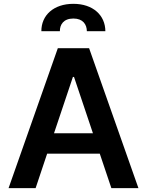

<svg xmlns="http://www.w3.org/2000/svg" viewBox="-20 -978 764 998"><path d="M291.2 -815.7C290.8 -849.8 310 -881.7 361.5 -881.7C411.2 -881.7 431.1 -850.9 431.5 -815.7H527.7C527.3 -898.8 463.4 -958.1 361.5 -958.1C258.9 -958.1 194.6 -898.8 195 -815.7ZM558.9 0H699.6L443.2 -727.3H280.5L24.5 0H165.1L225.1 -179.3H498.6ZM260.7 -285.2 359 -578.1H364.7L463.1 -285.2Z"/></svg>

Font: TID UI Semi Bold
Style: Regular
Weight: 600
Designer: The TID Project Authors
Foundry: Bakken & Bæck
Version: Version 1.001;hotconv 1.0.109;makeotfexe 2.5.65596